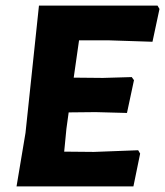

<svg xmlns="http://www.w3.org/2000/svg" viewBox="-20 -665 589 685"><path d="M473 -129 480 -117 456 0H39L71 -191L119 -645H542L549 -633L524 -516L371 -521H262L243 -388L347 -387L450 -390L458 -379L433 -262L321 -265L225 -264L217 -206L209 -124L315 -123Z"/></svg>

Font: Alegreya Sans SC ExtraBold
Style: Italic
Weight: 800
Italic angle: -7°
Designer: Juan Pablo del Peral
Foundry: Huerta Tipografica
Version: Version 2.007